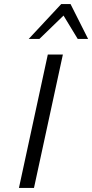

<svg xmlns="http://www.w3.org/2000/svg" viewBox="-20 -927 455 947"><path d="M73.4 0 215.8 -658H290.1L147.6 0ZM121.7 -735.1 282 -907H327.9L308.5 -864.9L174.5 -735.1ZM363.3 -735.1 285.1 -863.8 282 -907H327.9L414.5 -735.1Z"/></svg>

Font: Ysabeau
Style: Bold Italic
Weight: 700
Italic angle: -12°
Designer: Christian Thalmann (Catharsis Fonts)
Version: Version 2.002